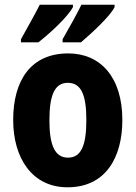

<svg xmlns="http://www.w3.org/2000/svg" viewBox="-20 -786 577 816"><path d="M467 -756V-766H326C311 -734 279 -677 246 -619V-606H324C370 -645 449 -718 467 -756ZM290 -756V-766H149C133 -734 102 -678 69 -619V-606H143C197 -648 270 -717 290 -756ZM500 -276C500 -458 407 -559 270 -559C111 -559 36 -444 36 -276C36 -115 116 10 267 10C430 10 500 -118 500 -276ZM190 -275C190 -383 213 -434 268 -434C325 -434 347 -383 347 -276C347 -168 325 -116 269 -116C213 -116 190 -169 190 -275Z"/></svg>

Font: Noto Sans Gujarati Condensed ExtraBold
Style: Regular
Weight: 800
Width: 3
Designer: Jelle Bosma - Monotype Design Team, Universal Thirst
Foundry: Monotype Imaging Inc.
Version: Version 2.106